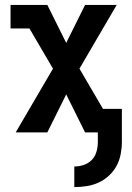

<svg xmlns="http://www.w3.org/2000/svg" viewBox="-20 -540 540 783"><path d="M283 223V139Q303 139 322 132.5Q341 126 354.5 112Q368 98 373.5 78.5Q379 59 379 39V0H327L250 -155L173 0H44L196 -260L100 -424H23V-520H173L250 -365L327 -520H456L304 -260L400 -96H477V39Q477 64 472 89.5Q467 115 455 137Q443 159 424 176.5Q405 194 382 204.5Q359 215 333.5 219Q308 223 283 223Z"/></svg>

Font: Moesevka
Style: Bold
Weight: 700
Monospace: yes
Designer: Belleve Invis
Foundry: Belleve Invis
Version: Version 32.5.0; ttfautohint (v1.8.4)